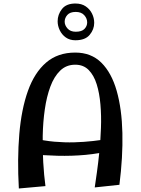

<svg xmlns="http://www.w3.org/2000/svg" viewBox="-20 -1065 800 1092"><path d="M518.8 1Q523.8 -32 531.2 -85.2Q538.8 -138.5 545.2 -203.6Q551.8 -268.8 554.2 -337.5Q556.8 -406.2 551.2 -470.5Q545.8 -534.8 530 -585.6Q514.2 -636.5 484.5 -666.8Q454.8 -697 408 -697Q357 -697 322.2 -663.2Q287.5 -629.5 266.4 -572.4Q245.2 -515.2 234.9 -443.2Q224.5 -371.2 223 -293.8Q221.5 -216.2 225.9 -142Q230.2 -67.8 238.5 -6.5L87.2 7Q77.8 -161 89.8 -302.5Q101.8 -444 138.9 -548Q176 -652 242.2 -709Q308.5 -766 407.8 -766Q498.5 -766 556.5 -708.5Q614.5 -651 643.8 -548Q673 -445 676.1 -308.5Q679.2 -172 659.2 -14ZM136.5 -189.8 170.5 -278.8Q231 -264.2 289.4 -259.1Q347.8 -254 402.9 -255.6Q458 -257.2 509.2 -263Q560.5 -268.8 606.2 -277L615.5 -209.5Q544.2 -191.5 466.6 -184.2Q389 -177 306.4 -179.1Q223.8 -181.2 136.5 -189.8ZM408.8 -836Q376.8 -836 354.2 -852Q331.8 -868 319.8 -893Q307.8 -918 307.8 -944Q307.8 -982 332.2 -1013.5Q356.8 -1045 408.8 -1045Q443.8 -1045 467.2 -1029Q490.8 -1013 503.2 -988Q515.8 -963 515.8 -935Q515.8 -898 490.2 -867Q464.8 -836 408.8 -836ZM410.7 -884.5Q445 -884.5 460.4 -900.5Q475.8 -916.5 475.8 -937.5Q475.8 -960.2 459 -978.8Q442.3 -997.2 410.8 -997.2Q378.2 -997.2 363 -980Q347.8 -962.7 347.8 -941.7Q347.8 -921.5 364 -903Q380.2 -884.5 410.7 -884.5Z"/></svg>

Font: Marhey Light
Style: Regular
Weight: 300
Designer: Nur Syamsi & Bustanul Arifin
Foundry: Namelatype
Version: Version 1.000